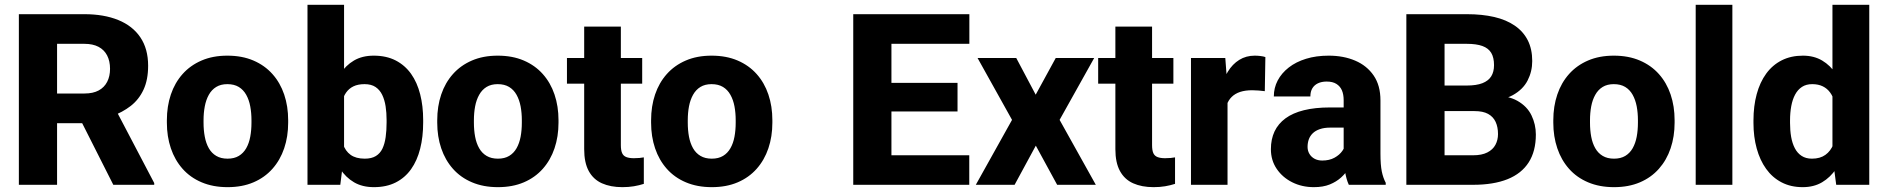

<svg xmlns="http://www.w3.org/2000/svg" viewBox="-20 -770 7859 800"><path d="M58.6 -710.9H331.5Q413.1 -710.9 472.9 -686.5Q532.7 -662.1 564.9 -614.3Q597.2 -566.4 597.2 -496.1Q597.2 -437.5 578.1 -396.5Q559.1 -355.5 524.7 -328.6Q490.2 -301.8 444.3 -285.2L392.6 -256.8H160.2L159.2 -380.4H332Q367.7 -380.4 391.1 -393.1Q414.6 -405.8 426.5 -429Q438.5 -452.1 438.5 -483.4Q438.5 -515.6 426.3 -539.1Q414.1 -562.5 390.4 -575Q366.7 -587.4 331.5 -587.4H217.8V0H58.6ZM452.1 0 292.5 -315.9 460.4 -316.4 622.6 -7.3V0Z M675.3 -258.8V-269Q675.3 -327.1 691.9 -376.2Q708.5 -425.3 740.7 -461.4Q772.9 -497.6 819.8 -517.8Q866.7 -538.1 927.2 -538.1Q988.8 -538.1 1035.9 -517.8Q1083 -497.6 1115.2 -461.4Q1147.5 -425.3 1164.1 -376.2Q1180.7 -327.1 1180.7 -269V-258.8Q1180.7 -201.2 1164.1 -152.1Q1147.5 -103 1115.2 -66.7Q1083 -30.3 1036.1 -10.3Q989.3 9.8 928.2 9.8Q867.7 9.8 820.3 -10.3Q772.9 -30.3 740.7 -66.7Q708.5 -103 691.9 -152.1Q675.3 -201.2 675.3 -258.8ZM828.1 -269V-258.8Q828.1 -227.5 833.3 -200.2Q838.4 -172.9 850.1 -152.3Q861.8 -131.8 881.1 -120.4Q900.4 -108.9 928.2 -108.9Q956.1 -108.9 975.1 -120.4Q994.1 -131.8 1005.9 -152.3Q1017.6 -172.9 1022.7 -200.2Q1027.8 -227.5 1027.8 -258.8V-269Q1027.8 -299.8 1022.7 -326.9Q1017.6 -354 1005.9 -375Q994.1 -396 974.9 -407.7Q955.6 -419.4 927.2 -419.4Q899.9 -419.4 880.9 -407.7Q861.8 -396 850.1 -375Q838.4 -354 833.3 -326.9Q828.1 -299.8 828.1 -269Z M1261.2 -750H1413.6V-125.5L1397.9 0H1261.2ZM1743.2 -270V-259.8Q1743.2 -199.7 1730.7 -150.4Q1718.3 -101.1 1692.9 -65.2Q1667.5 -29.3 1628.9 -9.8Q1590.3 9.8 1538.1 9.8Q1489.7 9.8 1455.1 -10.5Q1420.4 -30.8 1397 -66.9Q1373.5 -103 1359.1 -151.4Q1344.7 -199.7 1336.9 -255.4V-272.9Q1344.7 -328.6 1359.1 -377Q1373.5 -425.3 1397 -461.4Q1420.4 -497.6 1454.8 -517.8Q1489.3 -538.1 1537.1 -538.1Q1589.8 -538.1 1628.7 -518.1Q1667.5 -498 1692.9 -462.2Q1718.3 -426.3 1730.7 -377.2Q1743.2 -328.1 1743.2 -270ZM1590.8 -259.8V-270Q1590.8 -300.3 1586.7 -327.1Q1582.5 -354 1572.5 -374.8Q1562.5 -395.5 1544.7 -407.5Q1526.9 -419.4 1499 -419.4Q1471.7 -419.4 1452.6 -410.2Q1433.6 -400.9 1421.9 -384Q1410.2 -367.2 1404.8 -343.3Q1399.4 -319.3 1398.9 -290V-238.3Q1399.4 -199.2 1409.2 -169.9Q1418.9 -140.6 1440.9 -124.8Q1462.9 -108.9 1500 -108.9Q1528.3 -108.9 1546.1 -119.9Q1564 -130.9 1573.5 -150.9Q1583 -170.9 1586.9 -198.7Q1590.8 -226.6 1590.8 -259.8Z M1801.8 -258.8V-269Q1801.8 -327.1 1818.4 -376.2Q1835 -425.3 1867.2 -461.4Q1899.4 -497.6 1946.3 -517.8Q1993.2 -538.1 2053.7 -538.1Q2115.2 -538.1 2162.4 -517.8Q2209.5 -497.6 2241.7 -461.4Q2273.9 -425.3 2290.5 -376.2Q2307.1 -327.1 2307.1 -269V-258.8Q2307.1 -201.2 2290.5 -152.1Q2273.9 -103 2241.7 -66.7Q2209.5 -30.3 2162.6 -10.3Q2115.7 9.8 2054.7 9.8Q1994.1 9.8 1946.8 -10.3Q1899.4 -30.3 1867.2 -66.7Q1835 -103 1818.4 -152.1Q1801.8 -201.2 1801.8 -258.8ZM1954.6 -269V-258.8Q1954.6 -227.5 1959.7 -200.2Q1964.8 -172.9 1976.6 -152.3Q1988.3 -131.8 2007.6 -120.4Q2026.9 -108.9 2054.7 -108.9Q2082.5 -108.9 2101.6 -120.4Q2120.6 -131.8 2132.3 -152.3Q2144 -172.9 2149.2 -200.2Q2154.3 -227.5 2154.3 -258.8V-269Q2154.3 -299.8 2149.2 -326.9Q2144 -354 2132.3 -375Q2120.6 -396 2101.3 -407.7Q2082 -419.4 2053.7 -419.4Q2026.4 -419.4 2007.3 -407.7Q1988.3 -396 1976.6 -375Q1964.8 -354 1959.7 -326.9Q1954.6 -299.8 1954.6 -269Z M2655.8 -528.3V-421.4H2342.3V-528.3ZM2414.1 -659.2H2566.9V-165.5Q2566.9 -143.6 2572.3 -131.8Q2577.6 -120.1 2589.8 -115.5Q2602.1 -110.8 2621.1 -110.8Q2634.8 -110.8 2644.5 -111.8Q2654.3 -112.8 2662.6 -114.3V-3.9Q2643.1 2.4 2621.1 6.1Q2599.1 9.8 2573.2 9.8Q2523.9 9.8 2488 -6.3Q2452.1 -22.5 2433.1 -57.4Q2414.1 -92.3 2414.1 -148.4Z M2692.9 -258.8V-269Q2692.9 -327.1 2709.5 -376.2Q2726.1 -425.3 2758.3 -461.4Q2790.5 -497.6 2837.4 -517.8Q2884.3 -538.1 2944.8 -538.1Q3006.3 -538.1 3053.5 -517.8Q3100.6 -497.6 3132.8 -461.4Q3165 -425.3 3181.6 -376.2Q3198.2 -327.1 3198.2 -269V-258.8Q3198.2 -201.2 3181.6 -152.1Q3165 -103 3132.8 -66.7Q3100.6 -30.3 3053.7 -10.3Q3006.8 9.8 2945.8 9.8Q2885.3 9.8 2837.9 -10.3Q2790.5 -30.3 2758.3 -66.7Q2726.1 -103 2709.5 -152.1Q2692.9 -201.2 2692.9 -258.8ZM2845.7 -269V-258.8Q2845.7 -227.5 2850.8 -200.2Q2856 -172.9 2867.7 -152.3Q2879.4 -131.8 2898.7 -120.4Q2918 -108.9 2945.8 -108.9Q2973.6 -108.9 2992.7 -120.4Q3011.7 -131.8 3023.4 -152.3Q3035.2 -172.9 3040.3 -200.2Q3045.4 -227.5 3045.4 -258.8V-269Q3045.4 -299.8 3040.3 -326.9Q3035.2 -354 3023.4 -375Q3011.7 -396 2992.4 -407.7Q2973.1 -419.4 2944.8 -419.4Q2917.5 -419.4 2898.4 -407.7Q2879.4 -396 2867.7 -375Q2856 -354 2850.8 -326.9Q2845.7 -299.8 2845.7 -269Z M4018.6 -123V0H3640.1V-123ZM3694.3 -710.9V0H3535.2V-710.9ZM3969.7 -424.8V-305.7H3640.1V-424.8ZM4019 -710.9V-587.4H3640.1V-710.9Z M4214.4 -528.3 4295.4 -375.5 4378.9 -528.3H4539.1L4395 -270.5L4545.9 0H4384.8L4295.9 -163.1L4207.5 0H4045.9L4196.8 -270.5L4053.2 -528.3Z M4869.1 -528.3V-421.4H4555.7V-528.3ZM4627.4 -659.2H4780.3V-165.5Q4780.3 -143.6 4785.6 -131.8Q4791 -120.1 4803.2 -115.5Q4815.4 -110.8 4834.5 -110.8Q4848.1 -110.8 4857.9 -111.8Q4867.7 -112.8 4876 -114.3V-3.9Q4856.4 2.4 4834.5 6.1Q4812.5 9.8 4786.6 9.8Q4737.3 9.8 4701.4 -6.3Q4665.5 -22.5 4646.5 -57.4Q4627.4 -92.3 4627.4 -148.4Z M5094.7 -405.3V0H4942.4V-528.3H5085.4ZM5252.4 -532.2 5250 -390.1Q5240.2 -391.6 5224.6 -392.8Q5209 -394 5197.8 -394Q5168.5 -394 5147.2 -387Q5126 -379.9 5112.1 -366.2Q5098.1 -352.5 5091.3 -332.3Q5084.5 -312 5084.5 -285.6L5055.7 -299.8Q5055.7 -352.1 5065.9 -395.5Q5076.2 -439 5095.7 -470.9Q5115.2 -502.9 5143.6 -520.5Q5171.9 -538.1 5208 -538.1Q5219.7 -538.1 5231.9 -536.6Q5244.1 -535.2 5252.4 -532.2Z M5578.6 -126V-352.5Q5578.6 -376.5 5571.3 -393.6Q5564 -410.6 5548.3 -420.4Q5532.7 -430.2 5507.8 -430.2Q5486.8 -430.2 5471.4 -422.9Q5456.1 -415.5 5448 -401.9Q5439.9 -388.2 5439.9 -368.2H5287.6Q5287.6 -403.8 5303.7 -434.6Q5319.8 -465.3 5349.9 -488.8Q5379.9 -512.2 5421.9 -525.1Q5463.9 -538.1 5516.1 -538.1Q5578.1 -538.1 5626.7 -517.3Q5675.3 -496.6 5703.6 -455.3Q5731.9 -414.1 5731.9 -351.6V-130.4Q5731.9 -82.5 5737.5 -55.4Q5743.2 -28.3 5753.9 -8.3V0H5600.1Q5589.4 -22.9 5584 -56.9Q5578.6 -90.8 5578.6 -126ZM5597.7 -322.3 5598.6 -238.3H5522.9Q5497.6 -238.3 5479.2 -231.9Q5460.9 -225.6 5449.7 -214.6Q5438.5 -203.6 5433.3 -189.2Q5428.2 -174.8 5428.2 -157.7Q5428.2 -141.6 5436 -128.7Q5443.8 -115.7 5457.5 -108.4Q5471.2 -101.1 5489.3 -101.1Q5519 -101.1 5540.3 -112.8Q5561.5 -124.5 5573.2 -141.4Q5585 -158.2 5585 -172.9L5621.6 -109.4Q5612.8 -89.8 5600.1 -69.1Q5587.4 -48.3 5567.9 -30.5Q5548.3 -12.7 5520.8 -1.5Q5493.2 9.8 5454.6 9.8Q5404.8 9.8 5364.3 -10.5Q5323.7 -30.8 5299.6 -66.4Q5275.4 -102.1 5275.4 -148.4Q5275.4 -189.9 5290.5 -222.2Q5305.7 -254.4 5336.2 -276.9Q5366.7 -299.3 5413.1 -310.8Q5459.5 -322.3 5521.5 -322.3Z M6124 -307.1H5941.4L5940.4 -413.6H6091.3Q6131.3 -413.6 6156.5 -423.3Q6181.6 -433.1 6193.4 -451.9Q6205.1 -470.7 6205.1 -498.5Q6205.1 -530.3 6193.4 -549.8Q6181.6 -569.3 6156.5 -578.4Q6131.3 -587.4 6091.8 -587.4H5999V0H5839.8V-710.9H6091.8Q6155.8 -710.9 6206.1 -699.2Q6256.3 -687.5 6291.7 -663.1Q6327.1 -638.7 6345.7 -602.1Q6364.3 -565.4 6364.3 -515.6Q6364.3 -472.2 6345 -434.6Q6325.7 -397 6283.2 -373.5Q6240.7 -350.1 6169.4 -348.1ZM6117.7 0H5900.9L5958.5 -123H6117.7Q6154.3 -123 6177.2 -134.8Q6200.2 -146.5 6210.9 -166.5Q6221.7 -186.5 6221.7 -211.4Q6221.7 -240.7 6211.7 -262.2Q6201.7 -283.7 6180.4 -295.4Q6159.2 -307.1 6124 -307.1H5981.4L5982.4 -413.6H6156.7L6193.8 -371.6Q6261.7 -373 6302.5 -349.9Q6343.3 -326.7 6361.3 -289.1Q6379.4 -251.5 6379.4 -209.5Q6379.4 -140.1 6349.6 -93.5Q6319.8 -46.9 6261.5 -23.4Q6203.1 0 6117.7 0Z M6452.1 -258.8V-269Q6452.1 -327.1 6468.8 -376.2Q6485.4 -425.3 6517.6 -461.4Q6549.8 -497.6 6596.7 -517.8Q6643.6 -538.1 6704.1 -538.1Q6765.6 -538.1 6812.7 -517.8Q6859.9 -497.6 6892.1 -461.4Q6924.3 -425.3 6940.9 -376.2Q6957.5 -327.1 6957.5 -269V-258.8Q6957.5 -201.2 6940.9 -152.1Q6924.3 -103 6892.1 -66.7Q6859.9 -30.3 6813 -10.3Q6766.1 9.8 6705.1 9.8Q6644.5 9.8 6597.2 -10.3Q6549.8 -30.3 6517.6 -66.7Q6485.4 -103 6468.8 -152.1Q6452.1 -201.2 6452.1 -258.8ZM6605 -269V-258.8Q6605 -227.5 6610.1 -200.2Q6615.2 -172.9 6627 -152.3Q6638.7 -131.8 6658 -120.4Q6677.2 -108.9 6705.1 -108.9Q6732.9 -108.9 6752 -120.4Q6771 -131.8 6782.7 -152.3Q6794.4 -172.9 6799.6 -200.2Q6804.7 -227.5 6804.7 -258.8V-269Q6804.7 -299.8 6799.6 -326.9Q6794.4 -354 6782.7 -375Q6771 -396 6751.7 -407.7Q6732.4 -419.4 6704.1 -419.4Q6676.8 -419.4 6657.7 -407.7Q6638.7 -396 6627 -375Q6615.2 -354 6610.1 -326.9Q6605 -299.8 6605 -269Z M7198.2 -750V0H7045.4V-750Z M7615.2 -118.2V-750H7768.6V0H7630.9ZM7286.1 -257.8V-268.1Q7286.1 -328.1 7299.6 -377.7Q7313 -427.2 7339.1 -463.1Q7365.2 -499 7403.8 -518.6Q7442.4 -538.1 7492.2 -538.1Q7538.1 -538.1 7572.3 -517.8Q7606.4 -497.6 7630.6 -461.2Q7654.8 -424.8 7669.9 -375.7Q7685.1 -326.7 7692.9 -269.5V-252Q7685.5 -197.3 7670.2 -149.9Q7654.8 -102.5 7630.6 -66.7Q7606.4 -30.8 7572 -10.5Q7537.6 9.8 7491.2 9.8Q7441.4 9.8 7403.1 -10.3Q7364.7 -30.3 7338.9 -66.4Q7313 -102.5 7299.6 -151.4Q7286.1 -200.2 7286.1 -257.8ZM7438.5 -268.1V-257.8Q7438.5 -226.6 7443.1 -199.7Q7447.8 -172.9 7458.5 -152.3Q7469.2 -131.8 7486.8 -120.4Q7504.4 -108.9 7529.8 -108.9Q7564 -108.9 7585.9 -124.8Q7607.9 -140.6 7619.1 -168.9Q7630.4 -197.3 7630.9 -234.9V-286.1Q7630.9 -317.4 7624.5 -342.3Q7618.2 -367.2 7605.7 -384.3Q7593.3 -401.4 7574.7 -410.4Q7556.2 -419.4 7530.8 -419.4Q7505.9 -419.4 7488.3 -408Q7470.7 -396.5 7459.7 -376Q7448.7 -355.5 7443.6 -327.9Q7438.5 -300.3 7438.5 -268.1Z"/></svg>

Font: Roboto ExtraBold
Style: Regular
Weight: 800
Designer: Christian Robertson
Foundry: Google
Version: Version 3.009; 2024